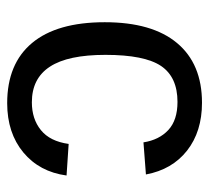

<svg xmlns="http://www.w3.org/2000/svg" viewBox="-44 -534 588 540"><g transform="rotate(90 250.0 -264.0)"><path d="M134.3 -266.6C134.3 -339.8 144.7 -391.9 165.5 -422.9C186.4 -453.8 220.1 -469.2 266.6 -469.2C300.8 -469.2 327.1 -460.6 345.7 -443.4C364.3 -426.1 375.8 -402.8 380.4 -373.5L470.7 -380.4C461.6 -429.5 439.2 -468.1 403.6 -496.1C367.9 -524.1 323.1 -538.1 269 -538.1C196.1 -538.1 140.1 -514.7 101.1 -468C62 -421.3 42.5 -353.5 42.5 -264.6C42.5 -175.1 61.9 -107 100.8 -60.3C139.7 -13.6 196.1 9.8 270 9.8C326 9.8 372.2 -5.4 408.7 -35.6C445.1 -65.9 466.8 -106.4 473.6 -157.2L384.8 -163.1C379.9 -127.9 366.9 -101.9 345.9 -85C325 -68 298.8 -59.6 267.6 -59.6C223 -59.6 189.6 -76.5 167.5 -110.4C145.3 -144.2 134.3 -196.3 134.3 -266.6Z"/></g></svg>

Font: Arimo
Style: Regular
Weight: 400
Designer: Steve Matteson
Foundry: Monotype Imaging Inc.
Version: Version 1.32